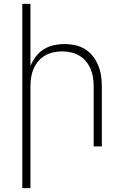

<svg xmlns="http://www.w3.org/2000/svg" viewBox="-20 -755 640 990"><path d="M95 215V-735H137V-415Q148 -441 165 -463.5Q182 -486 206 -501Q230 -516 257.5 -522Q285 -528 313 -528Q340 -528 367.5 -522Q395 -516 418.5 -501.5Q442 -487 459 -465Q476 -443 486.5 -417.5Q497 -392 501 -365Q505 -338 505 -310V0H463V-310Q463 -333 459.5 -356Q456 -379 447 -400Q438 -421 423 -439Q408 -457 388 -468.5Q368 -480 345.5 -485Q323 -490 300 -490Q277 -490 254.5 -485Q232 -480 212 -468.5Q192 -457 177 -439Q162 -421 153 -400Q144 -379 140.5 -356Q137 -333 137 -310V215Z"/></svg>

Font: Iosevka Extralight Extended
Style: Regular
Weight: 200
Width: 7
Monospace: yes
Designer: Belleve Invis
Foundry: Belleve Invis
Version: Version 32.5.0; ttfautohint (v1.8.4)